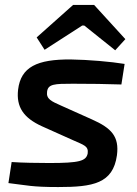

<svg xmlns="http://www.w3.org/2000/svg" viewBox="-20 -744 554 775"><path d="M360 -724H275L128 -593L160 -543L312 -641H320L445 -541L486 -586ZM266 -504C130 -505 64 -474 53 -382C45 -312 75 -268 150 -234L275 -178C317 -159 338 -155 334 -125C328 -94 301 -86 179 -86C135 -86 67 -87 27 -90L14 -5C90 4 108 11 215 11C355 11 436 -3 452 -117C462 -193 430 -227 351 -262L226 -318C188 -335 166 -344 170 -374C174 -405 200 -406 274 -406C348 -406 407 -405 470 -403L483 -486C428 -495 337 -503 266 -504Z"/></svg>

Font: Exo 2 Semi Bold
Style: Italic
Weight: 600
Italic angle: -8°
Designer: Natanael Gama
Version: Version 1.001;PS 001.001;hotconv 1.0.88;makeotf.lib2.5.64775